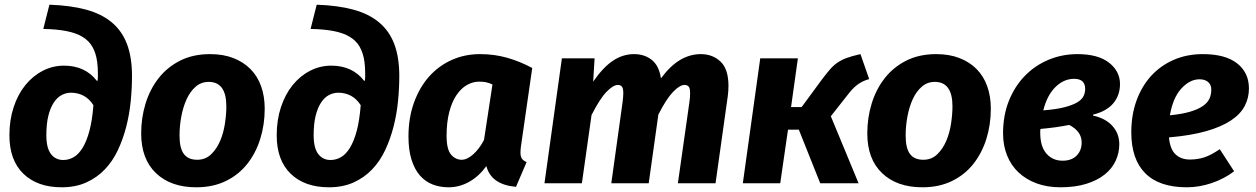

<svg xmlns="http://www.w3.org/2000/svg" viewBox="-20 -779 5337 816"><path d="M190 -759Q280 -756 346 -738Q412 -720 455.5 -683.5Q499 -647 520 -591Q541 -535 541 -456Q541 -404 535.5 -348.5Q530 -293 516.5 -240.5Q503 -188 481 -141Q459 -94 425.5 -59Q392 -24 346.5 -3.5Q301 17 242 17Q139 17 79.5 -40.5Q20 -98 20 -204Q20 -269 38 -323.5Q56 -378 87.5 -417Q119 -456 161.5 -478Q204 -500 252 -500Q342 -500 392 -435L395 -437Q396 -445 396 -452V-468Q396 -493 393 -516Q388 -553 373 -579.5Q358 -606 330.5 -622.5Q303 -639 262 -647Q221 -655 164 -656ZM249 -99Q272 -99 293 -111Q314 -123 331 -150.5Q348 -178 360 -222.5Q372 -267 377 -332Q359 -360 334.5 -372.5Q310 -385 282 -385Q261 -385 242 -375Q223 -365 208.5 -343Q194 -321 185.5 -287Q177 -253 177 -204Q177 -150 196.5 -124.5Q216 -99 249 -99Z M873 -549Q928 -549 971 -532.5Q1014 -516 1044 -486Q1074 -456 1089.5 -413Q1105 -370 1105 -317Q1105 -249 1086 -188.5Q1067 -128 1030.5 -82Q994 -36 939.5 -9.5Q885 17 814 17Q706 17 643 -43Q580 -103 580 -212Q580 -278 598.5 -338.5Q617 -399 653.5 -446Q690 -493 745 -521Q800 -549 873 -549ZM867 -431Q835 -431 811.5 -410.5Q788 -390 773 -357Q758 -324 750.5 -283.5Q743 -243 743 -203Q743 -149 761.5 -124.5Q780 -100 818 -100Q853 -100 877 -123Q901 -146 915.5 -180Q930 -214 936 -254Q942 -294 942 -327Q942 -431 867 -431Z M1326 -759Q1416 -756 1482 -738Q1548 -720 1591.5 -683.5Q1635 -647 1656 -591Q1677 -535 1677 -456Q1677 -404 1671.5 -348.5Q1666 -293 1652.5 -240.5Q1639 -188 1617 -141Q1595 -94 1561.5 -59Q1528 -24 1482.5 -3.5Q1437 17 1378 17Q1275 17 1215.5 -40.5Q1156 -98 1156 -204Q1156 -269 1174 -323.5Q1192 -378 1223.5 -417Q1255 -456 1297.5 -478Q1340 -500 1388 -500Q1478 -500 1528 -435L1531 -437Q1532 -445 1532 -452V-468Q1532 -493 1529 -516Q1524 -553 1509 -579.5Q1494 -606 1466.5 -622.5Q1439 -639 1398 -647Q1357 -655 1300 -656ZM1385 -99Q1408 -99 1429 -111Q1450 -123 1467 -150.5Q1484 -178 1496 -222.5Q1508 -267 1513 -332Q1495 -360 1470.5 -372.5Q1446 -385 1418 -385Q1397 -385 1378 -375Q1359 -365 1344.5 -343Q1330 -321 1321.5 -287Q1313 -253 1313 -204Q1313 -150 1332.5 -124.5Q1352 -99 1385 -99Z M2194 -157Q2193 -149 2192.5 -142.5Q2192 -136 2192 -131Q2192 -114 2198 -105Q2204 -96 2218 -90L2173 15Q2068 6 2047 -73Q2015 -29 1973.5 -6Q1932 17 1887 17Q1849 17 1817.5 4.5Q1786 -8 1763.5 -34.5Q1741 -61 1728.5 -102Q1716 -143 1716 -199Q1716 -278 1739.5 -343Q1763 -408 1803.5 -453.5Q1844 -499 1899.5 -524Q1955 -549 2020 -549Q2081 -549 2135.5 -533.5Q2190 -518 2242 -490ZM1942 -100Q1965 -100 1991 -123Q2017 -146 2037 -184L2073 -420Q2058 -427 2045.5 -429.5Q2033 -432 2016 -432Q1990 -432 1965 -418Q1940 -404 1920.5 -375.5Q1901 -347 1889.5 -303.5Q1878 -260 1878 -202Q1878 -144 1897 -122Q1916 -100 1942 -100Z M2578 0 2626 -345Q2629 -369 2629 -383Q2629 -404 2623 -411Q2617 -418 2606 -418Q2586 -418 2557.5 -388.5Q2529 -359 2494 -290L2453 0H2294L2368 -531H2507L2501 -432Q2543 -493 2585 -521Q2627 -549 2675 -549Q2719 -549 2750 -524.5Q2781 -500 2789 -446Q2829 -500 2871 -524.5Q2913 -549 2958 -549Q3009 -549 3042.5 -517Q3076 -485 3076 -414Q3076 -394 3073 -370L3021 0H2861L2910 -345Q2913 -367 2913 -382Q2913 -405 2906.5 -411.5Q2900 -418 2889 -418Q2869 -418 2840.5 -388.5Q2812 -359 2778 -292L2737 0Z M3137 0 3211 -531H3371L3342 -324H3387L3473 -441Q3492 -466 3506.5 -483Q3521 -500 3538 -512Q3555 -524 3578 -532.5Q3601 -541 3637 -549L3674 -443Q3657 -438 3645 -432Q3633 -426 3622 -417.5Q3611 -409 3600.5 -397.5Q3590 -386 3578 -370L3511 -285L3629 0H3466L3375 -228H3329L3296 0Z M3959 -549Q4014 -549 4057 -532.5Q4100 -516 4130 -486Q4160 -456 4175.5 -413Q4191 -370 4191 -317Q4191 -249 4172 -188.5Q4153 -128 4116.5 -82Q4080 -36 4025.5 -9.5Q3971 17 3900 17Q3792 17 3729 -43Q3666 -103 3666 -212Q3666 -278 3684.5 -338.5Q3703 -399 3739.5 -446Q3776 -493 3831 -521Q3886 -549 3959 -549ZM3953 -431Q3921 -431 3897.5 -410.5Q3874 -390 3859 -357Q3844 -324 3836.5 -283.5Q3829 -243 3829 -203Q3829 -149 3847.5 -124.5Q3866 -100 3904 -100Q3939 -100 3963 -123Q3987 -146 4001.5 -180Q4016 -214 4022 -254Q4028 -294 4028 -327Q4028 -431 3953 -431Z M4625 -288Q4679 -276 4708 -243.5Q4737 -211 4737 -166Q4737 -129 4721.5 -95.5Q4706 -62 4674.5 -37Q4643 -12 4596 2.5Q4549 17 4487 17Q4431 17 4386 0.5Q4341 -16 4309 -46Q4277 -76 4260 -118.5Q4243 -161 4243 -212Q4243 -289 4268 -351Q4293 -413 4336 -457Q4379 -501 4436.5 -525Q4494 -549 4559 -549Q4647 -549 4693.5 -512.5Q4740 -476 4740 -422Q4740 -374 4711.5 -340Q4683 -306 4626 -292ZM4577 -174Q4577 -221 4524 -248Q4494 -242 4464.5 -238Q4435 -234 4402 -231Q4401 -227 4401 -223V-215Q4401 -156 4427.5 -126Q4454 -96 4496 -96Q4534 -96 4555.5 -117.5Q4577 -139 4577 -174ZM4545 -444Q4501 -444 4465.5 -409Q4430 -374 4414 -310Q4468 -314 4503 -323Q4538 -332 4557.5 -343.5Q4577 -355 4584.5 -369.5Q4592 -384 4592 -401Q4592 -444 4545 -444Z M5288 -403Q5288 -363 5270 -328.5Q5252 -294 5211.5 -267Q5171 -240 5106 -221.5Q5041 -203 4948 -195Q4953 -144 4976.5 -122.5Q5000 -101 5037 -101Q5069 -101 5097.5 -110Q5126 -119 5164 -145L5225 -51Q5183 -19 5130 -1Q5077 17 5024 17Q4907 17 4847.5 -42.5Q4788 -102 4788 -217Q4788 -290 4810 -351Q4832 -412 4872 -456Q4912 -500 4968 -524.5Q5024 -549 5092 -549Q5188 -549 5238 -509.5Q5288 -470 5288 -403ZM5078 -442Q5037 -442 5001 -403Q4965 -364 4952 -289Q5003 -294 5037 -304Q5071 -314 5091.5 -328Q5112 -342 5120 -359.5Q5128 -377 5128 -398Q5128 -419 5114.5 -430.5Q5101 -442 5078 -442Z"/></svg>

Font: Szlgxwxxxixliatcpuztgldltzi
Style: Regular
Weight: 700
Italic angle: -8°
Designer: Carrois Corporate & Edenspiekermann
Foundry: Carrois Corporate GbR & Edenspiekermann AG
Version: Version 2.001